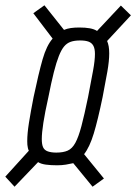

<svg xmlns="http://www.w3.org/2000/svg" viewBox="-30 -709 515 726"><path d="M25 -3 -10 -41 79 -139Q77 -143 75.5 -149Q74 -155 73.5 -161.5Q73 -168 73 -175Q73 -204 79.5 -245Q86 -286 97 -342Q116 -432 131 -484.5Q146 -537 169 -563L96 -659L138 -689L212 -596Q224 -601 238 -603Q252 -605 270 -605Q293 -605 309.5 -602Q326 -599 337 -592L427 -688L465 -651L375 -554Q379 -545 381 -533.5Q383 -522 383 -507Q383 -479 376 -438.5Q369 -398 358 -342Q340 -255 324.5 -204Q309 -153 288 -126L363 -34L320 -3L247 -92Q234 -89 219 -86.5Q204 -84 186 -84Q162 -84 143.5 -86.5Q125 -89 114 -96ZM183 -132Q209 -132 226 -139.5Q243 -147 255 -169Q267 -191 278 -232.5Q289 -274 303 -342Q315 -404 322 -442.5Q329 -481 329 -505Q329 -525 323 -536Q317 -547 305 -551.5Q293 -556 273 -556Q252 -556 237.5 -551Q223 -546 212.5 -533.5Q202 -521 192.5 -497Q183 -473 173.5 -435.5Q164 -398 153 -342Q140 -284 134 -245Q128 -206 128 -183Q128 -163 133 -152Q138 -141 151 -136.5Q164 -132 183 -132Z"/></svg>

Font: Saira UltraCondensed
Style: Italic
Weight: 400
Width: 1
Italic angle: -12°
Designer: Hector Gatti with collaboration of the Omnibus-Type team
Foundry: Omnibus-Type
Version: Version 1.101